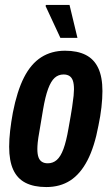

<svg xmlns="http://www.w3.org/2000/svg" viewBox="-20 -744 451 776"><path d="M167 12Q117 12 83.5 -5Q50 -22 33.5 -58Q17 -94 17 -151Q17 -181 21 -216Q25 -251 32 -289Q49 -376 77 -431Q105 -486 146.5 -512.5Q188 -539 243 -539Q293 -539 326.5 -522Q360 -505 377 -469Q394 -433 394 -376Q394 -346 390 -310.5Q386 -275 378 -237Q362 -151 333.5 -96Q305 -41 264 -14.5Q223 12 167 12ZM173 -84Q194 -84 209.5 -97.5Q225 -111 236.5 -142Q248 -173 257 -226Q267 -281 271.5 -311Q276 -341 277.5 -357Q279 -373 279 -383Q279 -405 274.5 -418Q270 -431 260.5 -437Q251 -443 237 -443Q216 -443 201 -429.5Q186 -416 174.5 -385Q163 -354 154 -301Q145 -245 139.5 -214.5Q134 -184 132.5 -168.5Q131 -153 131 -142Q131 -121 135.5 -108.5Q140 -96 149.5 -90Q159 -84 173 -84ZM224 -591 164 -720 166 -724H261L293 -591Z"/></svg>

Font: Archivo ExtraCondensed
Style: Bold Italic
Weight: 700
Width: 2
Italic angle: -10°
Designer: Hector Gatti
Foundry: Omnibus-Type
Version: Version 2.001